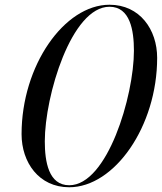

<svg xmlns="http://www.w3.org/2000/svg" viewBox="-20 -780 683 810"><path d="M442 -760C251 -760 71 -503 71 -214C71 -95 144 10 272 10C463 10 643 -247 643 -536C643 -655 570 -760 442 -760ZM442 -751.5C529 -751.5 545 -652 545 -566C545 -375 433 1.5 272 1.5C185 1.5 169 -98 169 -184C169 -375 281 -751.5 442 -751.5Z"/></svg>

Font: Bodoni* 24pt
Style: Italic
Weight: 400
Italic angle: -13°
Version: Version 2.3